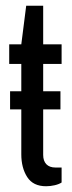

<svg xmlns="http://www.w3.org/2000/svg" viewBox="-20 -638 250 667"><path d="M194 -484V-416H130V-321H190V-258H130V-100Q130 -79 141 -67.5Q152 -56 173 -56H194V-4Q185 2 170 5.5Q155 9 140 9Q95 9 74.5 -23Q54 -55 54 -102V-258H15V-321H54V-416H12V-484H54L71 -618H130V-484Z"/></svg>

Font: Pragati Narrow
Style: Regular
Weight: 400
Designer: Hector Gatti, Marcela Romero, Pablo Cosgaya and Nicolas Silva
Foundry: Omnibus-Type
Version: Version 1.010; ttfautohint (v1.3)